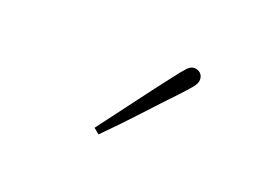

<svg xmlns="http://www.w3.org/2000/svg" viewBox="-43 -827 487 353"><g transform="rotate(20 200.0 -650.5)"><path d="M155 -572Q183 -609 209.5 -644.5Q236 -680 257 -707Q270 -724 276.5 -731Q283 -738 290 -738Q297 -738 302 -733.5Q307 -729 307 -721Q307 -714 300 -705.5Q293 -697 278 -681Q256 -658 227 -626.5Q198 -595 166 -563Z"/></g></svg>

Font: Source Serif 4 ExtraLight
Style: Regular
Weight: 200
Designer: Frank Grießhammer
Foundry: Adobe
Version: Version 4.005;hotconv 1.1.0;makeotfexe 2.6.0